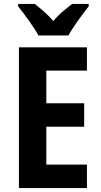

<svg xmlns="http://www.w3.org/2000/svg" viewBox="-20 -1020 513 974"><path d="M175 -840H327C350 -882 399 -949 430 -988V-1000H346C318 -977 281 -952 251 -913C220 -949 182 -980 156 -1000H72V-988C103 -949 154 -880 175 -840ZM421 -66V-185H215V-377H407V-496H215V-662H421V-780H76V-66Z"/></svg>

Font: Noto Sans Malayalam UI Condensed
Style: Bold
Weight: 700
Width: 3
Designer: Jelle Bosma - Monotype Design Team
Foundry: Monotype Imaging Inc.
Version: Version 2.104